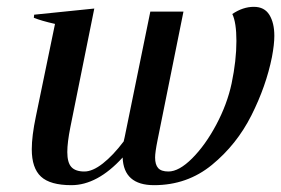

<svg xmlns="http://www.w3.org/2000/svg" viewBox="-20 -532 823 562"><path d="M783 -427Q783 -402 776 -365Q759 -280 716 -194.5Q673 -109 600.5 -49.5Q528 10 431 10Q342 10 339 -71Q265 10 189 10Q127 10 100 -15Q73 -40 73 -95Q73 -134 85 -191L141 -462Q101 -471 79 -480L80 -489L256 -507L186 -160Q177 -115 177 -87Q177 -56 189 -43Q201 -30 227 -30Q251 -30 281 -53.5Q311 -77 342 -118L345 -131L420 -498H517L441 -121Q434 -86 434 -71Q434 -50 443 -40Q452 -30 473 -30Q504 -30 542.5 -68.5Q581 -107 613 -167Q645 -227 658 -288Q672 -355 672 -412Q672 -466 660 -491Q691 -512 723 -512Q754 -512 768.5 -488.5Q783 -465 783 -427Z"/></svg>

Font: Trirong Medium
Style: Italic
Weight: 500
Italic angle: -12°
Designer: Katatrad Team
Foundry: CadsonDemak
Version: Version 1.001